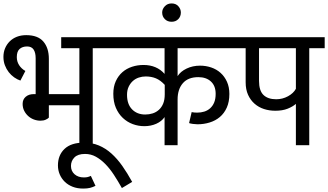

<svg xmlns="http://www.w3.org/2000/svg" viewBox="-20 -847 1914 1120"><path d="M265 -161Q260 -155 247 -149Q234 -143 216 -143Q196 -143 177.5 -150Q159 -157 144.5 -170Q130 -183 121 -201Q112 -219 112 -241Q112 -267 130 -282.5Q148 -298 177 -298H188V-507Q188 -540 176 -558Q164 -576 138 -576Q111 -576 94.5 -561.5Q78 -547 78 -514Q78 -488 91.5 -467Q105 -446 128 -433L99 -377Q81 -383 63 -395.5Q45 -408 31 -426Q17 -444 8.5 -466.5Q0 -489 0 -515Q0 -542 9.5 -565Q19 -588 36.5 -605.5Q54 -623 78.5 -632.5Q103 -642 133 -642Q201 -642 233 -604.5Q265 -567 265 -504V-298H443V-566H337V-630H611V-566H521V0H443V-233H265Z M318 118Q318 58 356.5 21.5Q395 -15 470 -15Q517 -15 556.5 1.5Q596 18 630 48.5Q664 79 693.5 121Q723 163 751 214L691 250Q668 209 644.5 173Q621 137 594.5 110Q568 83 539 67Q510 51 476 51Q434 51 414 71.5Q394 92 394 121Q394 151 415 169.5Q436 188 469 188Q482 188 490.5 186Q499 184 510 179L537 237Q521 245 505 249Q489 253 465 253Q431 253 404 242.5Q377 232 358 213.5Q339 195 328.5 170.5Q318 146 318 118Z M941 -352Q916 -379 889.5 -390Q863 -401 830 -401Q809 -401 789.5 -394.5Q770 -388 755 -374.5Q740 -361 730.5 -341Q721 -321 721 -294Q721 -239 750.5 -209Q780 -179 827 -179Q850 -179 870.5 -185.5Q891 -192 907 -206.5Q923 -221 932 -243Q941 -265 941 -297ZM1016 0H940V-164Q923 -139 891.5 -125Q860 -111 822 -111Q787 -111 754.5 -123Q722 -135 696.5 -159Q671 -183 656 -218Q641 -253 641 -300Q641 -342 655.5 -373.5Q670 -405 694 -426Q718 -447 750 -457.5Q782 -468 817 -468Q894 -468 940 -416V-566H591V-630H1373V-566H1016V-403Q1033 -430 1068.5 -447Q1104 -464 1147 -464Q1181 -464 1212 -453.5Q1243 -443 1266.5 -422Q1290 -401 1304 -370Q1318 -339 1318 -299Q1318 -253 1303 -219.5Q1288 -186 1262.5 -164.5Q1237 -143 1203 -132.5Q1169 -122 1132 -122Q1121 -122 1106 -124Q1091 -126 1083 -129L1098 -193Q1113 -190 1130 -190Q1152 -190 1171.5 -196Q1191 -202 1206 -215.5Q1221 -229 1229.5 -249.5Q1238 -270 1238 -300Q1238 -346 1210.5 -371.5Q1183 -397 1137 -397Q1077 -397 1046.5 -361.5Q1016 -326 1016 -267Z M926 -774Q926 -794 941.5 -810.5Q957 -827 981 -827Q1006 -827 1020.5 -810.5Q1035 -794 1035 -774Q1035 -751 1020 -735.5Q1005 -720 981 -720Q957 -720 941.5 -735.5Q926 -751 926 -774Z M1874 -566H1784V0H1706V-241Q1688 -225 1658 -213Q1628 -201 1586 -201Q1551 -201 1520 -211Q1489 -221 1465 -242Q1441 -263 1427 -294Q1413 -325 1413 -367V-566H1343V-630H1874ZM1491 -375Q1491 -318 1517 -293Q1543 -268 1591 -268Q1628 -268 1660 -285.5Q1692 -303 1706 -329V-566H1491Z"/></svg>

Font: Ek Mukta
Style: Regular
Weight: 400
Designer: Girish Dalvi and Yashodeep Gholap
Foundry: Ek Type
Version: Version 2.538;PS 1.001;hotconv 16.6.51;makeotf.lib2.5.65220;